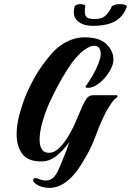

<svg xmlns="http://www.w3.org/2000/svg" viewBox="-20 -787 639 936"><path d="M222 129Q204 129 185 124Q166 119 149 105Q142 99 142 92Q142 81 154 81Q157 81 163 83Q186 93 203 93Q228 93 243 76Q258 59 269 32Q280 5 292 -24Q296 -33 303 -51.5Q310 -70 318 -95Q290 -55 256 -27.5Q222 0 181 0Q115 0 88 -37.5Q61 -75 61 -132Q61 -177 75 -229.5Q89 -282 110 -332Q144 -410 186.5 -468.5Q229 -527 258 -552Q322 -605 392 -605Q466 -605 499.5 -571.5Q533 -538 533 -497Q533 -476 521 -452Q509 -428 490.5 -407Q472 -386 450.5 -372.5Q429 -359 411 -359H406Q397 -359 397 -364Q397 -366 402 -373Q414 -389 430.5 -417Q447 -445 459 -475Q471 -505 471 -526Q471 -543 462.5 -553.5Q454 -564 439 -564Q420 -564 392 -544.5Q364 -525 330 -480Q307 -448 284.5 -409Q262 -370 245 -336Q228 -302 220 -284Q201 -241 187 -192.5Q173 -144 173 -106Q173 -78 183.5 -60Q194 -42 219 -42Q243 -42 265.5 -62.5Q288 -83 309 -116.5Q330 -150 347 -189L379 -263Q390 -289 401.5 -306Q413 -323 436 -323H545Q553 -323 553 -318Q553 -313 544 -307Q534 -303 507 -259Q480 -215 448 -129Q428 -74 400.5 -26Q373 22 356 45Q326 85 292 107Q258 129 222 129ZM433 -661Q384 -661 357.5 -685.5Q331 -710 344 -756Q345 -759 352.5 -763Q360 -767 370 -767Q384 -767 390.5 -763Q397 -759 396 -757Q390 -725 397.5 -709.5Q405 -694 441 -694Q479 -694 497.5 -714Q516 -734 525 -756Q526 -758 537 -762.5Q548 -767 562 -767Q582 -767 591 -762.5Q600 -758 599 -756Q585 -717 560 -696.5Q535 -676 502.5 -668.5Q470 -661 433 -661Z"/></svg>

Font: Praise
Style: Regular
Weight: 400
Designer: Robert E. Leuschke
Foundry: Robert E. Leuschke
Version: Version 1.100; ttfautohint (v1.8.3)